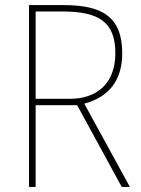

<svg xmlns="http://www.w3.org/2000/svg" viewBox="-20 -734 554 754"><path d="M228 -714H94V0H120V-321H283L458 0H490L311 -327C406 -352 460 -417 460 -525C460 -671 378 -714 228 -714ZM224 -689C368 -689 433 -648 433 -525C433 -406 360 -346 255 -346H120V-689Z"/></svg>

Font: Noto Sans Sinhala SemiCondensed Thin
Style: Regular
Weight: 100
Width: 4
Designer: Jelle Bosma - Monotype Design Team
Foundry: Monotype Imaging Inc.
Version: Version 2.006